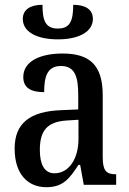

<svg xmlns="http://www.w3.org/2000/svg" viewBox="-20 -770 537 800"><path d="M221 -606C311 -606 367 -639 367 -691C367 -730 337 -750 285 -750C285 -685 273 -651 221 -651C169 -651 157 -685 157 -750C105 -750 75 -729 75 -691C75 -639 130 -606 221 -606ZM173 10C244 10 270 -27 307 -83H314L329 0H464V-44H461C422 -44 408 -60 408 -116V-374C408 -500 352 -547 241 -547C146 -547 77 -514 77 -449C77 -406 106 -386 164 -386C164 -451 177 -495 234 -495C294 -495 306 -447 306 -373V-314L235 -311C105 -306 41 -257 41 -151C41 -41 99 10 173 10ZM207 -48C165 -48 146 -85 146 -145C146 -223 174 -263 259 -268L307 -271V-191C307 -108 267 -48 207 -48Z"/></svg>

Font: Noto Serif Condensed Medium
Style: Regular
Weight: 500
Width: 3
Designer: Monotype Design Team
Foundry: Monotype Imaging Inc.
Version: Version 2.015